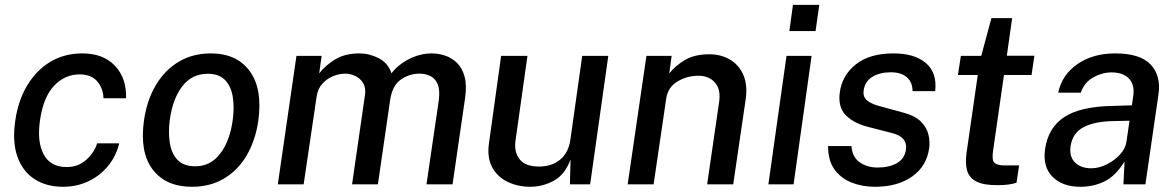

<svg xmlns="http://www.w3.org/2000/svg" viewBox="-20 -742 4734 773"><path d="M233.5 10Q166.5 10 118.8 -21Q71 -52 50 -111.5Q29 -171 41.5 -256.5Q53 -337 89.5 -398Q126 -459 182.5 -493Q239 -527 311.5 -527Q396 -527 443 -477Q490 -427 487.5 -346.5H396.5Q396 -384.5 372.2 -413.5Q348.5 -442.5 300 -442.5Q241.5 -442.5 198 -397Q154.5 -351.5 141 -257.5Q128.5 -171.5 155.8 -120.5Q183 -69.5 248 -69.5Q296 -69.5 328.2 -99.5Q360.5 -129.5 371 -165H460Q447.5 -113 414.8 -73.5Q382 -34 335.5 -12Q289 10 233.5 10Z M752.5 10Q648 10 595 -59.2Q542 -128.5 559.5 -256Q571 -337.5 606.8 -398.2Q642.5 -459 699 -493Q755.5 -527 828.5 -527Q933 -527 985.2 -456Q1037.5 -385 1020 -256Q1008.5 -177.5 973.8 -117.5Q939 -57.5 883 -23.8Q827 10 752.5 10ZM766 -72.5Q828 -72.5 866.8 -123.8Q905.5 -175 917 -259Q924 -310.5 917 -352.8Q910 -395 885.8 -420Q861.5 -445 816.5 -445Q752.5 -445 713.8 -394.5Q675 -344 663.5 -259Q657 -208.5 663.8 -166Q670.5 -123.5 695 -98Q719.5 -72.5 766 -72.5Z M1098.5 0 1173.5 -517H1275L1265 -446.5Q1290.5 -479.5 1330 -503.2Q1369.5 -527 1427 -527Q1466.5 -527 1504.5 -507.8Q1542.5 -488.5 1556 -447Q1586 -484.5 1629.8 -505.8Q1673.5 -527 1718.5 -527Q1745 -527 1771.8 -518.2Q1798.5 -509.5 1819.5 -489.2Q1840.5 -469 1850.2 -434.2Q1860 -399.5 1852.5 -347.5L1802 0H1697L1746.5 -337.5Q1752 -379.5 1742.2 -402.8Q1732.5 -426 1712.8 -435.8Q1693 -445.5 1669 -445.5Q1627.5 -445.5 1593.2 -421.2Q1559 -397 1550.5 -338L1501.5 0H1397.5L1449.5 -360.5Q1453.5 -388.5 1442 -407.5Q1430.5 -426.5 1410.5 -436Q1390.5 -445.5 1369.5 -445.5Q1346.5 -445.5 1321.5 -435.5Q1296.5 -425.5 1277.8 -405Q1259 -384.5 1254.5 -351.5L1202.5 0Z M2113.5 10Q2064 9.5 2023.5 -10Q1983 -29.5 1961.8 -68.2Q1940.5 -107 1948.5 -164.5L1997.5 -517H2103.5L2055.5 -176Q2049 -129.5 2072.2 -100.5Q2095.5 -71.5 2150.5 -71.5Q2201 -71.5 2235 -99.2Q2269 -127 2276.5 -180.5L2324 -517H2429L2356 0H2274.5L2277 -100Q2255 -39 2209.2 -14.2Q2163.5 10.5 2113.5 10Z M2507 0 2582.5 -517H2684L2674.5 -446.5Q2699.5 -478 2738.2 -500.8Q2777 -523.5 2836 -523.5Q2882.5 -523.5 2918.8 -502.2Q2955 -481 2972.8 -440.2Q2990.5 -399.5 2982 -341L2932 0H2827L2875 -330Q2883 -381.5 2858.8 -409.2Q2834.5 -437 2791.5 -437Q2746 -437 2707.2 -413.8Q2668.5 -390.5 2662 -344L2611.5 0Z M3158 -617 3172.5 -722.5H3278.5L3263.5 -617ZM3073.5 0 3146.5 -517H3247.5L3175 0Z M3502.5 10Q3451 10 3408 -7.2Q3365 -24.5 3339.2 -60.5Q3313.5 -96.5 3314 -154H3408Q3411 -109.5 3441.5 -88.5Q3472 -67.5 3513 -67.5Q3560 -67.5 3591 -85.2Q3622 -103 3627.5 -140Q3634.5 -190.5 3572 -206L3477.5 -230.5Q3418 -245 3385.5 -277.8Q3353 -310.5 3361 -370Q3370 -438.5 3425.5 -482.8Q3481 -527 3577.5 -527Q3662 -527 3707.8 -488Q3753.5 -449 3745 -375H3654Q3654 -410.5 3631.2 -430.8Q3608.5 -451 3566 -451Q3522.5 -451 3492.2 -432.8Q3462 -414.5 3457 -377Q3453.5 -351.5 3471.8 -336.8Q3490 -322 3529.5 -312.5L3619 -288Q3666 -275 3689 -251Q3712 -227 3718.2 -199Q3724.5 -171 3721 -146Q3711 -73 3652.5 -31.5Q3594 10 3502.5 10Z M3994 3.5Q3938 3.5 3909.5 -12Q3881 -27.5 3873.2 -56.8Q3865.5 -86 3871.5 -127.5L3916.5 -440H3836.5L3848.5 -517H3930.5L3971.5 -669H4055L4033.5 -517.5H4144.5L4133 -440H4022L3978 -134Q3972.5 -96 3984.2 -86Q3996 -76 4025.5 -76H4083L4072.5 -6.5Q4062.5 -2.5 4043.2 0.5Q4024 3.5 3994 3.5Z M4330 10Q4258 10 4217.8 -30Q4177.5 -70 4187.5 -142Q4200 -228 4264.5 -270.5Q4329 -313 4457.5 -315.5L4537 -318L4542.5 -355.5Q4549 -401.5 4524.8 -426.2Q4500.5 -451 4453.5 -450.5Q4416 -450 4381 -430.2Q4346 -410.5 4331 -369H4240.5Q4255 -440 4317.2 -483.5Q4379.5 -527 4470 -527Q4570.5 -527 4612.8 -482Q4655 -437 4644 -361.5L4591.5 0H4503L4507.5 -92Q4471 -33 4426.5 -11.5Q4382 10 4330 10ZM4373.5 -64.5Q4404 -64.5 4435 -79.8Q4466 -95 4488.5 -119.2Q4511 -143.5 4515 -170.5L4527.5 -256L4462.5 -254.5Q4388 -253.5 4343 -230.2Q4298 -207 4290 -152.5Q4284.5 -111 4308.2 -87.8Q4332 -64.5 4373.5 -64.5Z"/></svg>

Font: Public Sans Medium
Style: Italic
Weight: 500
Italic angle: -8°
Designer: The Public Sans project authors (U.S. Web Design System). Libre Franklin designed by Pablo Impallari and Rodrigo Fuenzal
Version: Version 1.007; ttfautohint (v1.8.1) -l 8 -r 50 -G 200 -x 14 